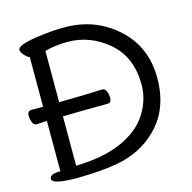

<svg xmlns="http://www.w3.org/2000/svg" viewBox="-107 -824 942 944"><g transform="rotate(-15 364.0 -352.0)"><path d="M182 -46Q322 -49 415 -90.5Q508 -132 552 -201.5Q596 -271 596 -348Q596 -489 504.5 -567Q413 -645 298 -645Q235 -645 182 -630V-369Q355 -372 403 -375Q416 -375 423 -359.5Q430 -344 430 -325Q430 -300 410 -300Q293 -300 182 -297ZM176 14Q45 14 45 -15Q45 -40 100 -40V-296L47 -293Q34 -293 27 -309Q20 -325 20 -344Q20 -368 41 -368H100V-621Q89 -624 74.5 -640Q60 -656 60 -668Q60 -701 244 -716Q277 -718 303 -718Q458 -718 568.5 -618.5Q679 -519 679 -360Q679 -201 582 -106Q500 -24 375 -2Q298 12 176 14Z"/></g></svg>

Font: ToneOZ-Pinyin-WenKai-Medium
Style: Medium
Weight: 700
Designer: Fontworks Inc.
Foundry: ToneOZ
Version: Version 0.240331